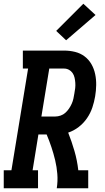

<svg xmlns="http://www.w3.org/2000/svg" viewBox="-38 -1005 558 1025"><path d="M-18 0V-96H23L112 -639H84V-735H304Q334 -735 362.5 -728Q391 -721 413.5 -704Q436 -687 450 -662.5Q464 -638 470 -609.5Q476 -581 475.5 -551Q475 -521 470 -491Q465 -461 455 -431Q445 -401 426.5 -374Q408 -347 382 -327Q356 -307 326 -297Q345 -249 359.5 -199Q374 -149 380 -96H433V0H265Q271 -38 268 -76Q265 -114 256.5 -149.5Q248 -185 236.5 -219.5Q225 -254 211 -287H167L136 -96H165V0ZM183 -383H257Q271 -383 285.5 -388Q300 -393 311 -403Q322 -413 330.5 -425.5Q339 -438 345 -451.5Q351 -465 354 -479Q357 -493 359 -506Q362 -521 363.5 -535Q365 -549 364 -563Q363 -577 360 -590.5Q357 -604 349.5 -615Q342 -626 330 -632.5Q318 -639 304 -639H225ZM315 -790 262 -840 407 -985 472 -925Z"/></svg>

Font: Iosevka Curly Slab
Style: Bold Italic
Weight: 700
Italic angle: -9°
Monospace: yes
Designer: Belleve Invis
Foundry: Belleve Invis
Version: Version 22.1.2; ttfautohint (v1.8.4)